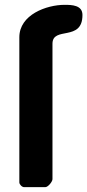

<svg xmlns="http://www.w3.org/2000/svg" viewBox="-20 -774 361 794"><path d="M247 -754C172 -754 60 -713 60 -620V-20C60 -11 71 0 80 0H167C179 0 197 -23 197 -33V-593C197 -667 321 -600 321 -712C321 -753 277 -754 247 -754Z"/></svg>

Font: Asimov Print
Style: C
Weight: 500
Designer: Google
Version: Version 2.000980: 2014